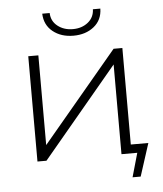

<svg xmlns="http://www.w3.org/2000/svg" viewBox="-54 -715 742 872"><g transform="rotate(-5 316.5 -279.0)"><path d="M171 -667H205Q206 -630 234.5 -607.5Q263 -585 304 -585Q345 -585 373 -607.5Q401 -630 402 -667H436Q435 -615 397.5 -585Q360 -555 304 -555Q248 -555 210.5 -585Q173 -615 171 -667ZM600 -40 552 109H515L546 0H474V-409L132 0H91V-480H137V-71L480 -480H520V-40Z"/></g></svg>

Font: Montserrat Ace
Style: Light
Weight: 300
Designer: Julieta Ulanovsky
Foundry: Julieta Ulanovsky
Version: Version 1